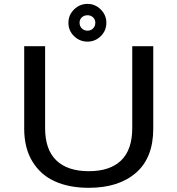

<svg xmlns="http://www.w3.org/2000/svg" viewBox="-20 -932 890 964"><path d="M419.5 -723Q380 -723 351.8 -750.5Q323.5 -778 323.5 -818Q323.5 -856.5 351.8 -884.5Q380 -912.5 419.5 -912.5Q457.5 -912.5 485.8 -884.5Q514 -856.5 514 -818Q514 -778 486 -750.5Q458 -723 419.5 -723ZM419.5 -778Q436 -778 447.2 -789.2Q458.5 -800.5 458.5 -818.5Q458.5 -834.5 447.2 -845Q436 -855.5 419.5 -855.5Q402.5 -855.5 391 -845Q379.5 -834.5 379.5 -818.5Q379.5 -800.5 391 -789.2Q402.5 -778 419.5 -778ZM426 11Q328 11 256 -21.2Q184 -53.5 142.8 -121Q101.5 -188.5 101.5 -286V-700H206.5V-288.5Q206.5 -180.5 263 -126.5Q319.5 -72.5 426 -72.5Q532.5 -72.5 588.2 -126.5Q644 -180.5 644 -289V-700H749.5V-286Q749.5 -140 662.8 -64.5Q576 11 426 11Z"/></svg>

Font: League Mono Wide
Style: Regular
Weight: 400
Width: 8
Designer: Tyler Finck
Foundry: The League of Moveable Type / Tyler Finck
Version: Version 2.210